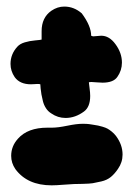

<svg xmlns="http://www.w3.org/2000/svg" viewBox="-20 -595 401 579"><path d="M254.9 -487.3Q258.8 -485.4 261.7 -485.4Q264.6 -485.4 272.5 -486.3Q280.3 -487.3 285.2 -487.3Q309.6 -487.3 328.1 -461.9Q347.7 -435.5 347.7 -406.2Q347.7 -382.8 334 -363.3Q322.3 -345.7 289.1 -345.7Q282.2 -345.7 271 -346.7Q259.8 -347.7 255.9 -347.7Q250 -347.7 248 -346.7Q248 -344.7 250 -330.1Q252 -315.4 252 -305.7Q252 -272.5 233.4 -258.8Q207 -239.3 177.7 -239.3Q154.3 -239.3 134.8 -252.9Q125 -258.8 118.7 -268.6Q112.3 -278.3 109.4 -290Q106.4 -301.8 105 -310.1Q103.5 -318.4 102.5 -328.6Q101.6 -338.9 101.6 -340.8Q99.6 -341.8 92.8 -341.8Q90.8 -341.8 84 -341.3Q77.1 -340.8 73.2 -340.8Q40 -340.8 24.4 -362.3Q11.7 -380.9 11.7 -402.3Q11.7 -431.6 32.2 -454.1Q40 -462.9 54.7 -467.3Q69.3 -471.7 85.9 -473.1Q102.5 -474.6 105.5 -475.6V-501Q105.5 -542 134.8 -562.5Q153.3 -575.2 173.8 -575.2Q203.1 -575.2 226.6 -554.7Q254.9 -516.6 254.9 -487.3ZM136.7 -210Q154.3 -210 182.6 -215.8Q210.9 -221.7 229.5 -221.7Q242.2 -221.7 249 -220.7Q250 -220.7 261.2 -218.8Q272.5 -216.8 275.9 -216.3Q279.3 -215.8 289.1 -212.9Q298.8 -210 304.2 -207Q309.6 -204.1 316.9 -198.2Q324.2 -192.4 330.1 -184.6Q349.6 -158.2 349.6 -128.9Q349.6 -105.5 335.9 -85.9Q326.2 -71.3 314.5 -61.5Q302.7 -51.8 285.6 -47.9Q268.6 -43.9 259.8 -42.5Q251 -41 228.5 -40.5Q206.1 -40 203.1 -40Q198.2 -40 173.8 -38.1Q149.4 -36.1 135.7 -36.1Q62.5 -36.1 26.4 -85Q13.7 -103.5 13.7 -125Q13.7 -154.3 34.2 -176.8Q63.5 -210 123 -210Z"/></svg>

Font: Essays1743
Style: Bold
Weight: 700
Designer: Based on the typeface in a 1743 English translation of the essays of Montaigne.  PostScript/TrueType font designed by Jo
Version: Version 002.100